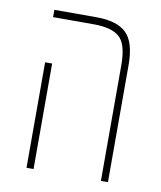

<svg xmlns="http://www.w3.org/2000/svg" viewBox="-70 -641 587 699"><g transform="rotate(10 223.0 -292.0)"><path d="M350 0V-428Q350 -505 321 -531Q292 -557 226 -557H75V-584H231Q307 -584 341.5 -550.5Q376 -517 376 -433V0ZM75 0V-390H101V0Z"/></g></svg>

Font: Noto Sans Hebrew ExtraCondensed Thin
Style: Regular
Weight: 100
Width: 2
Designer: Monotype Design Team
Foundry: Monotype Imaging Inc.
Version: Version 2.004; ttfautohint (v1.8.4.7-5d5b)